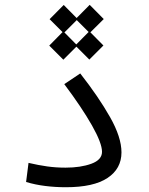

<svg xmlns="http://www.w3.org/2000/svg" viewBox="-20 -783 626 805"><path d="M255.9 2Q211.9 2 170.2 -3.2Q128.4 -8.3 89.4 -20L99.6 -100.1Q141.6 -90.3 178.2 -85.2Q214.8 -80.1 254.9 -80.1Q317.9 -80.1 362.8 -96.4Q407.7 -112.8 407.7 -146.5Q407.7 -182.6 365.5 -257.3Q323.2 -332 249.5 -430.2L316.4 -475.1Q393.6 -376.5 441.4 -292Q489.3 -207.5 489.3 -144Q489.3 -75.7 430.9 -36.9Q372.6 2 255.9 2ZM245.6 -532.7 186.5 -591.8 242.2 -648.4 188 -702.6 247.1 -762.2 301.3 -707.5 356 -762.7 415 -703.1 358.9 -647.5 413.6 -592.3 354.5 -533.2 300.3 -587.4ZM299.8 -596.7 351.6 -648.9 301.8 -698.7 250 -647Z"/></svg>

Font: Cascadia Mono NF SemiLight
Style: Regular
Weight: 350
Monospace: yes
Designer: Aaron Bell
Foundry: Saja Typeworks
Version: Version 2404.023; ttfautohint (v1.8.4)